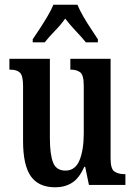

<svg xmlns="http://www.w3.org/2000/svg" viewBox="-20 -786 574 816"><path d="M215 10Q144 10 111 -37Q78 -84 78 -187V-421Q78 -464 65 -477Q52 -490 23 -490H20V-536H192V-200Q192 -130 205.5 -95.5Q219 -61 258 -61Q300 -61 318 -105Q336 -149 336 -220V-421Q336 -467 321 -478.5Q306 -490 282 -490H279V-536H450V-112Q450 -68 466.5 -57Q483 -46 507 -46H513V0H358L342 -77H338Q317 -29 286.5 -9.5Q256 10 215 10ZM119 -619Q132 -638 149 -664Q166 -690 182 -717Q198 -744 207 -766H309Q318 -744 333.5 -717Q349 -690 366.5 -664Q384 -638 396 -619V-606H345Q329 -626 302.5 -654Q276 -682 257 -707Q239 -681 213.5 -655Q188 -629 170 -606H119Z"/></svg>

Font: Noto Serif ExtraCondensed SemiBold
Style: Regular
Weight: 600
Width: 2
Designer: Monotype Design Team
Foundry: Monotype Imaging Inc.
Version: Version 2.015; ttfautohint (v1.8.4.7-5d5b)